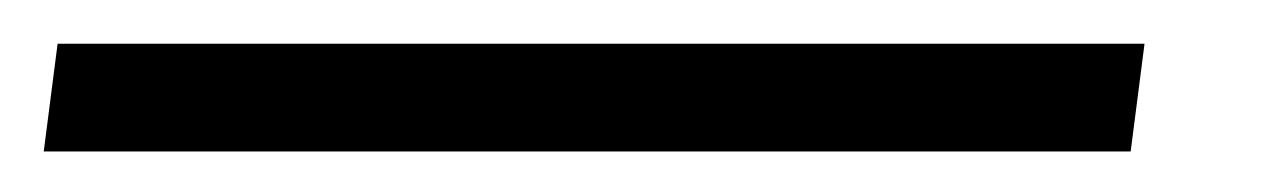

<svg xmlns="http://www.w3.org/2000/svg" viewBox="-76 24 596 90"><path d="M460.5 44.5 454 95H-55.5L-49 44.5Z"/></svg>

Font: Merriweather Light 18pt ExtraBold
Style: Italic
Weight: 800
Italic angle: -7.8°
Version: Version 2.101